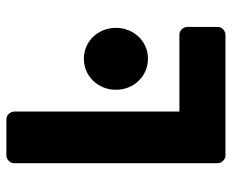

<svg xmlns="http://www.w3.org/2000/svg" viewBox="-84 -636 744 617"><g transform="rotate(-90 288.5 -327.0)"><path d="M73 0C73 11 83 25 98 25H486C497 25 511 15 511 0V-98C511 -109 501 -123 486 -123H239V-654C239 -665 229 -679 214 -679H98C87 -679 73 -669 73 -654ZM309 -327C309 -269 353 -224 409 -224C465 -224 508 -270 508 -327C508 -384 465 -430 409 -430C353 -430 309 -385 309 -327Z"/></g></svg>

Font: Falling Sky
Style: Blk
Weight: 900
Designer: Paul D. Hunt
Foundry: Adobe Systems Incorporated
Version: Version 1.02